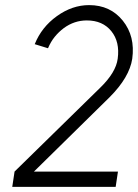

<svg xmlns="http://www.w3.org/2000/svg" viewBox="-20 -732 540 752"><path d="M329 -712Q263 -712 203 -669Q143 -626 116 -559L168 -543Q179 -569 194.5 -588Q210 -607 230 -622Q271 -652 320 -652Q382 -652 416 -610Q450 -568 441 -502Q434 -448 372 -388L37 -60L28 0H433L442 -60H113L409 -351Q487 -429 498 -502Q510 -590 461 -651Q412 -712 329 -712Z"/></svg>

Font: Unageo
Style: Light-Italic
Weight: 300
Designer: Richard Sepsi
Foundry: Richard Sepsi
Version: Version 2.000